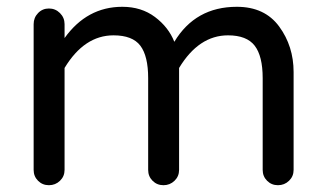

<svg xmlns="http://www.w3.org/2000/svg" viewBox="-20 -540 959 565"><path d="M677 -520Q759 -520 801.5 -462Q844 -404 844 -328V-40Q844 -21 830.5 -8Q817 5 798 5Q779 5 766 -8Q753 -21 753 -40V-310Q753 -375 729.5 -405.5Q706 -436 651 -436Q565 -436 507 -340V-40Q507 -21 493.5 -8Q480 5 461 5Q442 5 429 -8Q416 -21 416 -40V-310Q416 -375 393 -405.5Q370 -436 314 -436Q228 -436 170 -340V-40Q170 -21 156.5 -8Q143 5 124 5Q105 5 92 -8Q79 -21 79 -40V-469Q79 -488 92 -501.5Q105 -515 124 -515Q143 -515 156.5 -501.5Q170 -488 170 -469V-428Q236 -520 340 -520Q396 -520 436 -490Q476 -460 493 -417Q555 -520 677 -520Z"/></svg>

Font: VarelaRound
Style: Regular
Weight: 400
Designer: Joe Prince, Avraham Cornfeld
Foundry: Joe Prince, Avraham Cornfeld
Version: Version 2.000;PS 002.000;hotconv 1.0.88;makeotf.lib2.5.64775